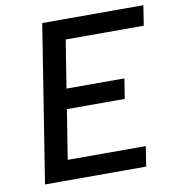

<svg xmlns="http://www.w3.org/2000/svg" viewBox="-79 -771 775 843"><g transform="rotate(-10 308.0 -350.0)"><path d="M602 -611 616 -700H165L54 0H505L519 -89H171L206 -309H464L478 -398H220L254 -611Z"/></g></svg>

Font: Arthouse Owned Medium
Style: Italic
Weight: 500
Italic angle: -10°
Designer: Jeremy Tribby
Foundry: Tribby Type
Version: Version 1.000;PS 001.000;hotconv 1.0.88;makeotf.lib2.5.64775